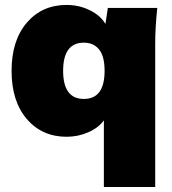

<svg xmlns="http://www.w3.org/2000/svg" viewBox="-20 -542 697 778"><path d="M400.9 215.8V-54.2Q379.4 -24.4 337.9 -6.1Q296.4 12.2 250 12.2Q150.4 12.2 88.6 -59.8Q26.9 -131.8 26.9 -254.9Q26.9 -377.9 88.6 -450Q150.4 -522 250 -522Q300.3 -522 344 -500.5Q387.7 -479 407.2 -444.8L417 -509.8H617.2Q608.9 -428.2 608.9 -365.2V215.8ZM403.8 -254.9Q403.8 -314.5 381.3 -341.8Q358.9 -369.1 319.8 -369.1Q235.8 -369.1 235.8 -254.9Q235.8 -141.1 319.8 -141.1Q403.8 -141.1 403.8 -254.9Z"/></svg>

Font: Mulish ExtraBlack
Style: Regular
Weight: 1000
Designer: Vernon Adams
Foundry: Vernon Adams
Version: Version 3.603; ttfautohint (v1.8.3)